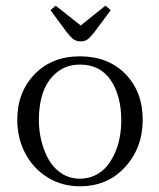

<svg xmlns="http://www.w3.org/2000/svg" viewBox="-20 -651 563 678"><path d="M41 -228Q41 -325.7 102.3 -388.9Q163.6 -452.1 262.2 -452.1Q361.8 -452.1 422.9 -389.6Q483.9 -327.1 483.9 -228Q483.9 -129.4 421.9 -61.3Q359.9 6.8 262.2 6.8Q198.2 6.8 147.2 -25.1Q96.2 -57.1 68.6 -110.6Q41 -164.1 41 -228ZM117.2 -228Q117.2 -189.5 126.2 -153.1Q135.3 -116.7 152.3 -86.7Q169.4 -56.6 198 -38.3Q226.6 -20 262.2 -20Q291.5 -20 315.9 -32Q340.3 -43.9 356.9 -63.7Q373.5 -83.5 385.5 -110.1Q397.5 -136.7 402.8 -166Q408.2 -195.3 408.2 -226.1Q408.2 -312.5 371.1 -367.7Q334 -422.9 262.2 -422.9Q214.4 -422.9 180.9 -395.5Q147.5 -368.2 132.3 -325.2Q117.2 -282.2 117.2 -228ZM158.2 -615.2 176.8 -630.9 265.1 -561 352.1 -630.9 371.1 -615.2 313 -537.1Q297.9 -518.1 288.6 -511.5Q279.3 -504.9 265.1 -504.9Q250.5 -504.9 240.5 -511.7Q230.5 -518.6 215.8 -537.1Z"/></svg>

Font: Dehuti
Style: Book
Weight: 400
Version: Version 1.2